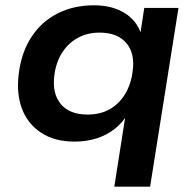

<svg xmlns="http://www.w3.org/2000/svg" viewBox="-20 -524 735 724"><path d="M411 180 454 -94H461Q442 -61 412 -37.5Q382 -14 343.5 -2Q305 10 261 10Q186 10 135 -23.5Q84 -57 62.5 -115Q41 -173 51 -248Q61 -327 98.5 -384.5Q136 -442 196.5 -473Q257 -504 335 -504Q402 -504 449 -475.5Q496 -447 513 -394L509 -396L524 -494H653L546 180ZM310 -92Q358 -92 393.5 -112Q429 -132 451.5 -169Q474 -206 480 -254Q490 -322 456.5 -361.5Q423 -401 356 -401Q309 -401 273 -381Q237 -361 214 -325Q191 -289 185 -240Q176 -172 209 -132Q242 -92 310 -92Z"/></svg>

Font: Nunito Sans 10pt SemiExpanded
Style: Bold Italic
Weight: 700
Width: 6
Italic angle: -9°
Designer: Vernon Adams
Foundry: Vernon Adams
Version: Version 3.101;gftools[0.9.27]